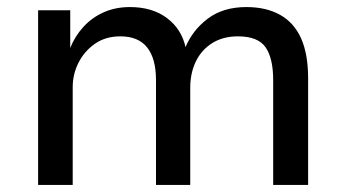

<svg xmlns="http://www.w3.org/2000/svg" viewBox="-20 -524 980 544"><path d="M88 0V-495H179V-388Q192 -421 216 -447.5Q240 -474 273.5 -489Q307 -504 348 -504Q412 -504 453.5 -472.5Q495 -441 506 -389H505Q525 -438 568.5 -471Q612 -504 678 -504Q734 -504 773.5 -482Q813 -460 833 -415.5Q853 -371 853 -302V0H754V-297Q754 -359 732.5 -390Q711 -421 654 -421Q612 -421 581.5 -402Q551 -383 535 -350Q519 -317 519 -275V0H422V-297Q422 -358 397 -389.5Q372 -421 321 -421Q279 -421 249 -400Q219 -379 202.5 -346.5Q186 -314 186 -277V0Z"/></svg>

Font: Nunito Sans 12pt ExtraLight 8pt Medium
Style: Regular
Weight: 500
Version: Version 3.101;gftools[0.9.27]